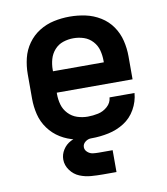

<svg xmlns="http://www.w3.org/2000/svg" viewBox="-81 -606 737 848"><g transform="rotate(-10 288.0 -182.0)"><path d="M291 8Q329 8 367 0Q405 -8 437.5 -28.5Q470 -49 489.5 -83.5Q509 -118 512 -156H400Q398 -132 379.5 -115.5Q361 -99 337.5 -94Q314 -89 291 -89Q267 -89 244 -96.5Q221 -104 204 -122Q187 -140 180.5 -163Q174 -186 174 -210V-217H514V-320Q514 -356 505.5 -391Q497 -426 476.5 -455.5Q456 -485 425 -504Q394 -523 359 -530.5Q324 -538 288 -538Q252 -538 217 -530.5Q182 -523 151.5 -504Q121 -485 100 -455.5Q79 -426 70.5 -391Q62 -356 62 -320V-210Q62 -174 70.5 -139Q79 -104 100.5 -74.5Q122 -45 153 -26Q184 -7 219.5 0.5Q255 8 291 8ZM402 -313H174V-320Q174 -344 180.5 -367Q187 -390 203 -408Q219 -426 241.5 -433.5Q264 -441 288 -441Q312 -441 334.5 -433.5Q357 -426 373.5 -408Q390 -390 396 -367Q402 -344 402 -320ZM312 174H373V76H313Q312 76 312 76Q312 76 311 76Q298 76 285 74.5Q272 73 261 63.5Q250 54 250 41Q250 27 262 17.5Q274 8 288 8V-15Q265 -15 242 -11Q219 -7 198 4Q177 15 164 35.5Q151 56 151 79Q151 105 167.5 127.5Q184 150 208.5 160Q233 170 259.5 172Q286 174 312 174Z"/></g></svg>

Font: Iosevka Sparkle Semibold
Style: Regular
Weight: 600
Designer: Belleve Invis
Foundry: Belleve Invis
Version: Version 4.5.0; ttfautohint (v1.8.3)